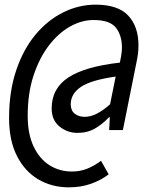

<svg xmlns="http://www.w3.org/2000/svg" viewBox="-20 -659 640 825"><path d="M276 146Q203 146 145 112Q87 78 53 11.5Q19 -55 19 -152Q19 -266 49.5 -356.5Q80 -447 132 -509.5Q184 -572 251 -605.5Q318 -639 391 -639Q487 -639 531 -592Q575 -545 575 -464Q575 -447 573 -430Q571 -413 567 -394L508 -100H449L452 -155H448Q421 -126 388.5 -107Q356 -88 313 -88Q269 -88 235.5 -115.5Q202 -143 202 -193Q202 -279 273.5 -326Q345 -373 495 -390Q504 -431 504 -454Q504 -507 478 -540Q452 -573 382 -573Q331 -573 281 -545Q231 -517 190 -463.5Q149 -410 124 -334Q99 -258 99 -161Q99 -84 124 -30.5Q149 23 192 50.5Q235 78 289 78Q325 78 355.5 65.5Q386 53 414 32L447 90Q413 116 370 131Q327 146 276 146ZM344 -157Q370 -157 397 -171Q424 -185 453 -211L477 -330Q371 -315 327.5 -285.5Q284 -256 284 -211Q284 -184 301 -170.5Q318 -157 344 -157Z"/></svg>

Font: Source Code Pro SemiBold
Style: Italic
Weight: 600
Italic angle: -11°
Monospace: yes
Designer: Paul D. Hunt, Teo Tuominen
Foundry: Adobe Systems Incorporated
Version: Version 1.016;hotconv 1.0.116;makeotfexe 2.5.65601